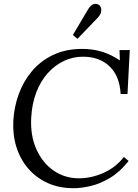

<svg xmlns="http://www.w3.org/2000/svg" viewBox="-20 -973 726 1009"><path d="M412 -716Q468 -716 516.5 -701Q565 -686 609 -656H610L608 -710H662L650 -479H614Q609 -573 556 -624Q503 -675 416 -675Q363 -675 315.5 -652.5Q268 -630 230.5 -588Q193 -546 170.5 -487Q148 -428 144 -354Q139 -260 171.5 -188Q204 -116 262.5 -76Q321 -36 395 -36Q460 -36 524 -64.5Q588 -93 631 -148L656 -127Q610 -69 558 -38Q506 -7 456.5 4.5Q407 16 366 16Q291 16 231 -11Q171 -38 129 -86.5Q87 -135 66.5 -199.5Q46 -264 50 -339Q54 -410 78 -477Q102 -544 147 -598Q192 -652 258.5 -684Q325 -716 412 -716ZM387 -769 363 -789 441 -921Q455 -944 468 -949.5Q481 -955 490.5 -951.5Q500 -948 503 -945Q507 -941 510.5 -932Q514 -923 511 -909Q508 -895 490 -876Z"/></svg>

Font: Lora Italic
Style: Italic
Weight: 400
Italic angle: -3°
Designer: Olga Karpushina, Alexei Vanyashin (Cyrillic)
Foundry: Cyreal
Version: Version 2.210; ttfautohint (v1.8.1.43-b0c9)